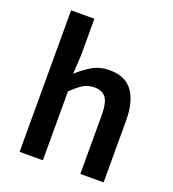

<svg xmlns="http://www.w3.org/2000/svg" viewBox="-143 -907 917 1016"><g transform="rotate(20 315.5 -398.5)"><path d="M83 0V-797H214V-591L208 -485Q243 -518 285.5 -543.5Q328 -569 385 -569Q474 -569 515 -511Q556 -453 556 -348V0H425V-331Q425 -400 404.5 -428Q384 -456 339 -456Q303 -456 275.5 -438.5Q248 -421 214 -388V0Z"/></g></svg>

Font: Noto Sans KR SemiBold
Style: Regular
Weight: 600
Designer: Ryoko NISHIZUKA  (kana, bopomofo & ideographs); Paul D. Hunt (Latin, Greek & Cyrillic); Sandoll Communications , Soo-you
Foundry: Adobe
Version: Version 2.004-H2;hotconv 1.0.118;makeotfexe 2.5.65603